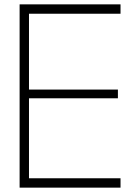

<svg xmlns="http://www.w3.org/2000/svg" viewBox="-20 -861 584 881"><path d="M70 0V-841H533V-798H113V-450H521V-410H113V-43H533V0Z"/></svg>

Font: Matangi Light
Style: Regular
Weight: 300
Designer: Prashant Pant
Foundry: The Graphic Ant
Version: Version 3.002